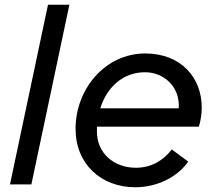

<svg xmlns="http://www.w3.org/2000/svg" viewBox="-20 -776 902 808"><path d="M22 0H112L272 -756H182Z M817 -243C823 -263 829 -292 829 -324C829 -448 743 -551 591 -551C423 -551 298 -402 298 -234C298 -86 405 12 549 12C646 12 729 -34 772 -96L703 -147C670 -104 620 -70 552 -70C461 -70 388 -130 388 -222V-243ZM590 -472C670 -472 739 -410 732 -320H402C429 -407 496 -472 590 -472Z"/></svg>

Font: Plus Jakarta Text
Style: Italic
Weight: 400
Italic angle: -12°
Designer: Gumpita Rahayu
Foundry: Tokotype Studio
Version: Version 1.000;hotconv 1.0.109;makeotfexe 2.5.65596